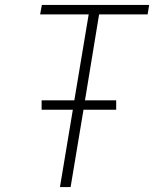

<svg xmlns="http://www.w3.org/2000/svg" viewBox="-20 -755 640 775"><path d="M222 0 274 -312H148V-350H280L338 -697H142L149 -735H582L576 -697H380L323 -350H449V-312H317L265 0Z"/></svg>

Font: Iosevka SS04 XLt Ex
Style: Italic
Weight: 200
Width: 7
Italic angle: -9°
Monospace: yes
Designer: Belleve Invis
Foundry: Belleve Invis
Version: Version 19.0.0; ttfautohint (v1.8.4)